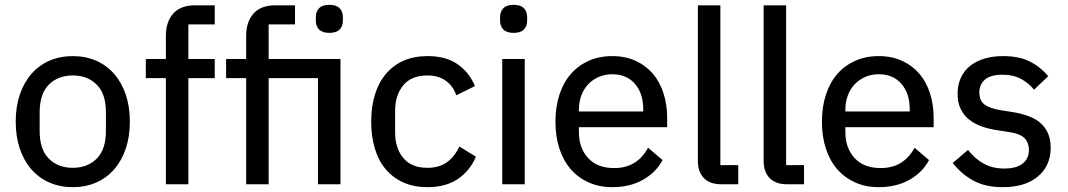

<svg xmlns="http://www.w3.org/2000/svg" viewBox="-20 -762 4416 794"><path d="M281 12Q228 12 184.5 -7Q141 -26 110 -61.5Q79 -97 62 -147Q45 -197 45 -259Q45 -321 62 -371Q79 -421 110 -456.5Q141 -492 184.5 -511Q228 -530 281 -530Q334 -530 377.5 -511Q421 -492 452 -456.5Q483 -421 500 -371Q517 -321 517 -259Q517 -197 500 -147Q483 -97 452 -61.5Q421 -26 377.5 -7Q334 12 281 12ZM281 -68Q342 -68 380 -106Q418 -144 418 -220V-298Q418 -374 380 -412Q342 -450 281 -450Q220 -450 182 -412Q144 -374 144 -298V-220Q144 -144 182 -106Q220 -68 281 -68Z M666 -439H583V-518H666V-614Q666 -671 696 -705.5Q726 -740 787 -740H868V-661H759V-518H868V-439H759V0H666Z M998 -439H915V-518H998V-614Q998 -671 1028 -705.5Q1058 -740 1119 -740H1200V-661H1091V-518H1388V0H1295V-439H1091V0H998ZM1342 -626Q1313 -626 1299.5 -640Q1286 -654 1286 -677V-691Q1286 -714 1299.5 -728Q1313 -742 1342 -742Q1371 -742 1384.5 -728Q1398 -714 1398 -691V-677Q1398 -654 1384.5 -640Q1371 -626 1342 -626Z M1748 12Q1692 12 1649 -7Q1606 -26 1576 -61Q1546 -96 1530.5 -146.5Q1515 -197 1515 -259Q1515 -321 1530.5 -371Q1546 -421 1576 -456.5Q1606 -492 1649 -511Q1692 -530 1748 -530Q1825 -530 1873 -496Q1921 -462 1944 -406L1867 -368Q1854 -406 1823.5 -428Q1793 -450 1748 -450Q1681 -450 1647.5 -409Q1614 -368 1614 -304V-214Q1614 -150 1647.5 -109Q1681 -68 1748 -68Q1796 -68 1828 -91Q1860 -114 1880 -156L1948 -114Q1923 -55 1873 -21.5Q1823 12 1748 12Z M2104 -626Q2075 -626 2061.5 -640Q2048 -654 2048 -677V-691Q2048 -714 2061.5 -728Q2075 -742 2104 -742Q2133 -742 2146.5 -728Q2160 -714 2160 -691V-677Q2160 -654 2146.5 -640Q2133 -626 2104 -626ZM2057 -518H2150V0H2057Z M2512 12Q2458 12 2414.5 -7.5Q2371 -27 2340.5 -62Q2310 -97 2293.5 -147Q2277 -197 2277 -259Q2277 -320 2293.5 -370.5Q2310 -421 2340.5 -456Q2371 -491 2414.5 -510.5Q2458 -530 2512 -530Q2566 -530 2608.5 -510.5Q2651 -491 2680 -457Q2709 -423 2724 -376Q2739 -329 2739 -275V-236H2374V-215Q2374 -150 2412 -108.5Q2450 -67 2520 -67Q2569 -67 2604 -89Q2639 -111 2660 -151L2720 -100Q2693 -49 2639 -18.5Q2585 12 2512 12ZM2512 -455Q2482 -455 2456.5 -444Q2431 -433 2412.5 -413.5Q2394 -394 2384 -367Q2374 -340 2374 -308V-301H2640V-311Q2640 -376 2605.5 -415.5Q2571 -455 2512 -455Z M2963 0Q2915 0 2890.5 -26Q2866 -52 2866 -95V-740H2959V-79H3033V0Z M3235 0Q3187 0 3162.5 -26Q3138 -52 3138 -95V-740H3231V-79H3305V0Z M3614 12Q3560 12 3516.5 -7.5Q3473 -27 3442.5 -62Q3412 -97 3395.5 -147Q3379 -197 3379 -259Q3379 -320 3395.5 -370.5Q3412 -421 3442.5 -456Q3473 -491 3516.5 -510.5Q3560 -530 3614 -530Q3668 -530 3710.5 -510.5Q3753 -491 3782 -457Q3811 -423 3826 -376Q3841 -329 3841 -275V-236H3476V-215Q3476 -150 3514 -108.5Q3552 -67 3622 -67Q3671 -67 3706 -89Q3741 -111 3762 -151L3822 -100Q3795 -49 3741 -18.5Q3687 12 3614 12ZM3614 -455Q3584 -455 3558.5 -444Q3533 -433 3514.5 -413.5Q3496 -394 3486 -367Q3476 -340 3476 -308V-301H3742V-311Q3742 -376 3707.5 -415.5Q3673 -455 3614 -455Z M4127 12Q4055 12 4005.5 -15Q3956 -42 3920 -88L3983 -142Q4012 -105 4048.5 -85Q4085 -65 4133 -65Q4183 -65 4209 -85.5Q4235 -106 4235 -142Q4235 -171 4217.5 -190Q4200 -209 4152 -216L4108 -223Q4071 -228 4040 -239Q4009 -250 3987 -268Q3965 -286 3952.5 -312Q3940 -338 3940 -374Q3940 -412 3954 -441.5Q3968 -471 3993 -490.5Q4018 -510 4052.5 -520Q4087 -530 4128 -530Q4194 -530 4238 -508Q4282 -486 4315 -447L4256 -391Q4237 -416 4204.5 -434.5Q4172 -453 4125 -453Q4077 -453 4053.5 -433Q4030 -413 4030 -380Q4030 -345 4052.5 -329Q4075 -313 4120 -306L4164 -299Q4250 -286 4287.5 -249Q4325 -212 4325 -152Q4325 -76 4272 -32Q4219 12 4127 12Z"/></svg>

Font: IBM Plex Sans Thai Text
Style: Regular
Weight: 450
Designer: Mike Abbink, Paul van der Laan, Pieter van Rosmalen, Ben Mitchell, Mark Frömberg
Foundry: Bold Monday
Version: Version 1.1